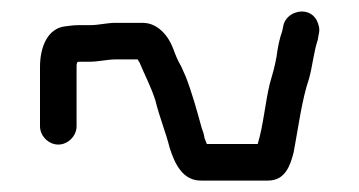

<svg xmlns="http://www.w3.org/2000/svg" viewBox="-20 -445 629 336"><path d="M114 -224V-328C114 -331 114 -333 115 -336L118 -337H138C151 -337 169 -341 181 -341H221C222 -339 223 -337 224 -336C234 -312 244 -294 252 -269C259 -240 270 -214 277 -186C286 -158 300 -128 333 -129H449C479 -129 488 -155 494 -179C502 -221 508 -270 521 -308C527 -330 529 -354 536 -375L538 -386C540 -394 538 -402 534 -410C520 -435 482 -426 476 -401L474 -391C469 -377 466 -362 464 -346C461 -329 457 -315 452 -298C444 -265 441 -226 431 -193H342L338 -203C337 -210 335 -216 333 -221C325 -250 316 -283 305 -311L297 -329C291 -339 287 -349 283 -360C275 -382 256 -405 230 -405H181C168 -405 152 -401 138 -401H118C110 -401 102 -400 95 -399C63 -396 50 -362 50 -328V-224C50 -207 65 -192 82 -192C99 -192 114 -207 114 -224Z"/></svg>

Font: Electronic
Style: SeBd
Weight: 600
Version: Version 1.011